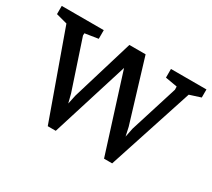

<svg xmlns="http://www.w3.org/2000/svg" viewBox="-124 -675 954 862"><g transform="rotate(30 353.0 -244.5)"><path d="M193.6 4.6 35.6 -436.6 -22 -451.9V-494.5H195.8V-449.6L127.5 -438.9L127 -427.1L210.7 -175.2L222.4 -129.5L232.4 -176.2L328.6 -494.5H412.7L509.5 -175.2L519.5 -129.5L528.9 -176.2L606.3 -422.7L605.8 -438.9L544.2 -449.6V-494.5H728.1V-452.6L670.8 -434.2L527.5 4.6H485.4L359.5 -393.1L235.1 4.6Z"/></g></svg>

Font: Faustina Light
Style: Regular
Weight: 300
Designer: Alfonso Garcia
Foundry: http://www.omnibus-type.com
Version: Version 1.200